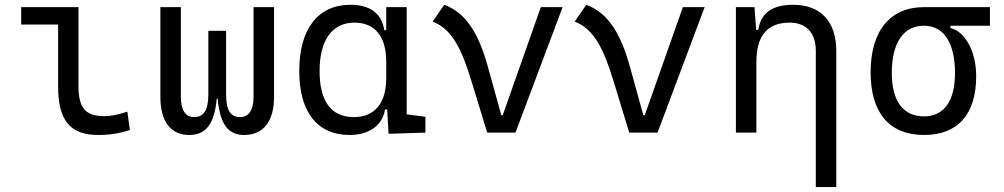

<svg xmlns="http://www.w3.org/2000/svg" viewBox="-20 -547 4142 792"><path d="M384.3 9.8C431.6 9.8 470.7 3.9 515.6 -10.7L505.4 -86.4C466.3 -73.7 437 -67.9 410.6 -67.9C327.1 -67.9 303.7 -106.9 303.7 -195.3V-517.6H67.4V-445.8H219.7V-190.4C219.7 -51.3 269 9.8 384.3 9.8Z M986.3 9.8C1066.9 9.8 1110.4 -46.9 1110.4 -146.5V-517.6H1025.9V-146.5C1025.9 -93.8 1006.8 -64 970.2 -64C932.6 -64 912.6 -89.8 912.6 -157.7V-419.9H839.4V-157.7C839.4 -89.8 818.8 -64 780.3 -64C744.6 -64 726.1 -93.8 726.1 -146.5V-517.6H641.6V-146.5C641.6 -46.9 683.6 9.8 760.7 9.8C829.1 9.8 864.7 -35.2 874 -140.1H877.9C887.2 -35.2 920.9 9.8 986.3 9.8Z M1421.4 9.8C1504.4 9.8 1558.6 -31.2 1567.9 -95.2H1577.1L1583 4.9L1734.9 0V-65.4L1657.7 -75.2V-517.6H1573.2V-422.4H1565.4C1554.7 -489.7 1508.8 -527.3 1425.8 -527.3C1291.5 -527.3 1214.4 -427.7 1214.4 -253.9C1214.4 -84 1290 9.8 1421.4 9.8ZM1573.2 -225.1C1573.2 -121.1 1525.9 -64 1439 -64C1346.7 -64 1298.3 -128.4 1298.3 -253.9C1298.3 -381.3 1350.1 -453.6 1441.9 -453.6C1526.9 -453.6 1573.2 -396.5 1573.2 -292.5Z M1989.7 0H2106.4L2300.8 -517.6H2210.9L2053.7 -71.8H2047.9L1992.7 -271C1955.1 -406.7 1904.3 -493.2 1812.5 -527.3L1764.6 -458C1845.2 -427.2 1885.3 -342.8 1925.3 -210.9Z M2575.7 0H2692.4L2886.7 -517.6H2796.9L2639.6 -71.8H2633.8L2578.6 -271C2541 -406.7 2490.2 -493.2 2398.4 -527.3L2350.6 -458C2431.2 -427.2 2471.2 -342.8 2511.2 -210.9Z M3345.2 224.6H3429.7V-336.9C3429.7 -458 3365.2 -527.3 3252 -527.3C3165 -527.3 3118.2 -493.2 3107.9 -423.8H3099.1L3092.3 -517.6H3015.6V0H3100.1V-291.5C3100.1 -400.4 3146 -453.6 3237.3 -453.6C3305.7 -453.6 3345.2 -411.6 3345.2 -337.4Z M3791.5 9.8C3931.2 9.8 4006.8 -75.7 4006.8 -232.9C4006.8 -333.5 3961.4 -417.5 3900.9 -431.2V-440.9H4063.5V-517.6H3791.5C3651.9 -517.6 3571.3 -419.9 3571.3 -249C3571.3 -81.5 3648.9 9.8 3791.5 9.8ZM3791.5 -66.9C3705.6 -66.9 3658.7 -130.4 3658.7 -245.6C3658.7 -370.6 3706.5 -440.9 3791.5 -440.9C3873 -440.9 3919.4 -370.6 3919.4 -245.6C3919.4 -130.4 3874 -66.9 3791.5 -66.9Z"/></svg>

Font: Cascadia Code SemiLight
Style: Regular
Weight: 350
Monospace: yes
Designer: Aaron Bell
Foundry: Saja Typeworks
Version: Version 2404.023